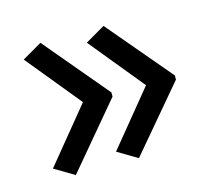

<svg xmlns="http://www.w3.org/2000/svg" viewBox="-70 -554 648 582"><g transform="rotate(-15 254.5 -263.5)"><path d="M469 -257 299 -56 237 -93 377 -264 237 -435 299 -471 469 -270ZM270 -257 101 -56 39 -93 179 -264 39 -435 101 -471 270 -270Z"/></g></svg>

Font: Noto Sans Devanagari
Style: Regular
Weight: 400
Designer: Jelle Bosma - Monotype Design Team
Foundry: Monotype Imaging Inc.
Version: Version 2.003